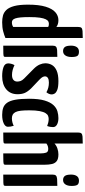

<svg xmlns="http://www.w3.org/2000/svg" viewBox="475 -1250 785 1775"><g transform="rotate(90 867.5 -362.5)"><path d="M186 10Q153 10 124 2.5Q95 -5 72 -29Q49 -53 36 -101Q23 -149 23 -229Q23 -330 42 -392Q61 -454 93.5 -482Q126 -510 166 -510Q187 -510 202.5 -505Q218 -500 229 -491V-690Q229 -713 236.5 -722Q244 -731 266.5 -733Q289 -735 331 -735V-20Q306 -9 270 0.5Q234 10 186 10ZM187 -80Q199 -80 209.5 -83Q220 -86 229 -92V-415Q223 -419 215.5 -420.5Q208 -422 200 -422Q190 -422 179 -417Q168 -412 158.5 -393.5Q149 -375 143.5 -339Q138 -303 138 -241Q138 -192 141 -161Q144 -130 150 -112Q156 -94 165.5 -87Q175 -80 187 -80Z M402 0V-455Q402 -478 411 -487Q420 -496 442 -498Q464 -500 506 -500V-19Q506 -9 501.5 -5.5Q497 -2 475.5 -1Q454 0 402 0ZM452 -553Q428 -553 415 -569Q402 -585 402 -628Q402 -660 415.5 -680Q429 -700 458 -700Q487 -700 497 -685Q507 -670 507 -632Q507 -595 492.5 -574Q478 -553 452 -553Z M684 10Q634 10 600 -2.5Q566 -15 566 -46Q566 -57 569.5 -72.5Q573 -88 582 -104Q604 -93 627 -87Q650 -81 673 -81Q703 -81 718.5 -94Q734 -107 734 -130Q734 -144 729 -159.5Q724 -175 706 -193L616 -282Q588 -310 576.5 -337.5Q565 -365 565 -388Q565 -423 581 -450.5Q597 -478 633.5 -494Q670 -510 730 -510Q784 -510 810.5 -499.5Q837 -489 845 -475Q853 -461 853 -449Q853 -423 833 -399Q812 -411 790 -416.5Q768 -422 743 -422Q715 -422 700.5 -412.5Q686 -403 686 -386Q686 -377 691.5 -365Q697 -353 718 -333L798 -257Q829 -224 840 -197Q851 -170 851 -132Q851 -66 806 -28Q761 10 684 10Z M1042 10Q1004 10 976 0Q948 -10 929.5 -36.5Q911 -63 902 -112Q893 -161 893 -239Q893 -329 909.5 -383Q926 -437 952 -464.5Q978 -492 1009.5 -501Q1041 -510 1072 -510Q1108 -510 1131.5 -497Q1155 -484 1155 -461Q1155 -451 1153 -436.5Q1151 -422 1145 -406Q1133 -411 1115.5 -415.5Q1098 -420 1080 -420Q1066 -420 1051.5 -414.5Q1037 -409 1025.5 -390.5Q1014 -372 1007 -336Q1000 -300 1000 -240Q1000 -194 1003.5 -163Q1007 -132 1016 -114Q1025 -96 1039 -88Q1053 -80 1074 -80Q1093 -80 1112 -85Q1131 -90 1143 -97Q1148 -80 1150 -67.5Q1152 -55 1152 -43Q1152 -19 1121 -4.5Q1090 10 1042 10Z M1205 0V-690Q1205 -713 1213 -722Q1221 -731 1243 -733Q1265 -735 1307 -735V-474Q1326 -492 1353.5 -501Q1381 -510 1407 -510Q1448 -510 1468.5 -495Q1489 -480 1496 -451.5Q1503 -423 1503 -380V-19Q1503 -9 1497.5 -5.5Q1492 -2 1470 -1Q1448 0 1398 0V-349Q1398 -375 1391.5 -395.5Q1385 -416 1357 -416Q1346 -416 1333 -412.5Q1320 -409 1307 -399V-19Q1307 -9 1303 -5.5Q1299 -2 1277.5 -1Q1256 0 1205 0Z M1594 0V-455Q1594 -478 1603 -487Q1612 -496 1634 -498Q1656 -500 1698 -500V-19Q1698 -9 1693.5 -5.5Q1689 -2 1667.5 -1Q1646 0 1594 0ZM1644 -553Q1620 -553 1607 -569Q1594 -585 1594 -628Q1594 -660 1607.5 -680Q1621 -700 1650 -700Q1679 -700 1689 -685Q1699 -670 1699 -632Q1699 -595 1684.5 -574Q1670 -553 1644 -553Z"/></g></svg>

Font: Yanone Kaffeesatz SemiBold
Style: Regular
Weight: 600
Designer: Yanone (Cyrillic: Daniel Pouzeot, Huerta Tipografica, and Cyreal)
Foundry: Yanone
Version: Version 2.003